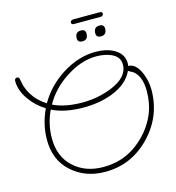

<svg xmlns="http://www.w3.org/2000/svg" viewBox="-188 -1090 1160 1267"><g transform="rotate(-15 391.5 -456.5)"><path d="M375 57Q239 57 147 -26Q56 -108 56 -245Q56 -351 103 -450Q42 -487 0 -546Q-46 -610 -46 -676Q-46 -695 -27 -695Q-15 -695 -12.5 -679.5Q-10 -664 -3 -633Q29 -535 118 -480Q178 -585 286 -654Q399 -725 515 -725Q586 -725 637 -698Q702 -663 702 -598Q702 -593 701.5 -588.5Q701 -584 700 -579Q752 -579 784 -505Q808 -448 808 -389Q808 -208 683 -77Q555 57 375 57ZM348 -424Q452 -424 548 -462Q669 -511 669 -598Q669 -650 615 -675Q570 -695 512 -695Q408 -695 302 -625Q202 -560 148 -463Q228 -424 348 -424ZM372 23Q538 23 657 -99Q776 -221 776 -387Q776 -491 721 -531Q716 -533 708.5 -537.5Q701 -542 690 -548Q652 -465 542 -423Q454 -390 347 -390Q218 -390 132 -433Q90 -345 90 -247Q90 -123 169 -50Q248 23 372 23ZM578 -814Q546 -814 546 -843Q546 -886 586 -886Q617 -886 617 -857Q617 -814 578 -814ZM451 -814Q419 -814 419 -843Q419 -886 459 -886Q490 -886 490 -857Q490 -814 451 -814ZM427 -939Q409 -939 409 -952Q409 -963 417.5 -966.5Q426 -970 432 -970H610Q628 -970 628 -957Q628 -951 623 -945Q618 -939 608 -939Z"/></g></svg>

Font: Send Flowers
Style: Regular
Weight: 400
Designer: Robert E. Leuschke
Foundry: Robert E. Leuschke
Version: Version 1.010; ttfautohint (v1.8.4.7-5d5b)